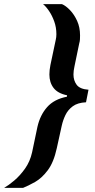

<svg xmlns="http://www.w3.org/2000/svg" viewBox="-92 -763 463 933"><path d="M-72 150Q-51 138 -23 114.5Q5 91 29.5 56.5Q54 22 64 -23L90 -147Q103 -204 137 -242.5Q171 -281 233 -293L234 -300Q189 -309 168.5 -335.5Q148 -362 148 -401Q148 -422 153 -447L179 -570Q182 -582 182 -597Q182 -630 171.5 -659Q161 -688 146 -710Q131 -732 117 -743H209Q228 -735 248.5 -713.5Q269 -692 283 -661Q297 -630 297 -591Q297 -581 296.5 -571.5Q296 -562 293 -552L270 -441Q265 -419 265 -401Q265 -372 280.5 -351Q296 -330 338 -327L326 -266Q285 -264 261.5 -246.5Q238 -229 226 -204Q214 -179 208 -152L184 -43Q169 26 140 64.5Q111 103 78 121.5Q45 140 20 150Z"/></svg>

Font: Saira SemiBold
Style: Italic
Weight: 600
Italic angle: -12°
Designer: Hector Gatti with collaboration of the Omnibus-Type team
Foundry: Omnibus-Type
Version: Version 1.100; ttfautohint (v1.8.3)